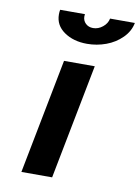

<svg xmlns="http://www.w3.org/2000/svg" viewBox="-85 -813 635 871"><g transform="rotate(10 232.5 -377.5)"><path d="M464.8 -754.9Q457.5 -715.8 426.8 -685.3Q396 -654.8 354 -639.4Q312 -624 267.1 -624Q204.1 -624 161.4 -653.8Q118.7 -683.6 118.7 -733.4Q118.7 -745.1 120.6 -754.9H234.9Q233.9 -748 233.9 -744.6Q233.9 -725.1 247.3 -712.2Q260.7 -699.2 281.7 -699.2Q305.7 -699.2 325.9 -715.6Q346.2 -731.9 350.6 -754.9ZM216.8 0H75.2L178.2 -529.8H319.8Z"/></g></svg>

Font: Aurulent Sans
Style: BoldItalic
Weight: 700
Italic angle: -11°
Version: Version 2007.05.04